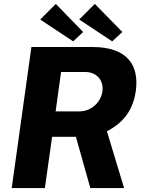

<svg xmlns="http://www.w3.org/2000/svg" viewBox="-20 -964 744 984"><path d="M266 -944 186 -864 355 -752 406 -800ZM466 -944 386 -864 555 -752 607 -800ZM616 0 528 -291C600 -329 660 -386 676 -498C694 -628 634 -723 455 -723H141L40 0H210L247 -263H369L443 0ZM385 -393H265L293 -595H418C473 -595 513 -554 505 -495C496 -438 447 -393 385 -393Z"/></svg>

Font: United Sans ExtraBold
Style: Italic
Weight: 800
Italic angle: -8°
Designer: Pablo Impallari, Rodrigo Fuenzalida (Modified by Dan O. Williams)
Version: Version 1.000;PS 001.000;hotconv 1.0.88;makeotf.lib2.5.64775